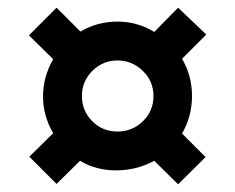

<svg xmlns="http://www.w3.org/2000/svg" viewBox="-20 -603 611 499"><path d="M220 -418.7Q192.9 -391.6 192.9 -353.5Q192.9 -315.4 219.5 -288.3Q246.1 -261.2 285.2 -261.2Q324.2 -261.2 351.6 -288.1Q378.9 -314.9 378.9 -353.5Q378.9 -392.1 351.1 -418.9Q323.2 -445.8 285.2 -445.8Q247.1 -445.8 220 -418.7ZM118.2 -449.2 55.2 -511.2 127 -583 189 -521Q233.4 -546.9 285.2 -546.9Q336.9 -546.9 380.9 -520L442.9 -583L516.1 -513.2L453.1 -450.2Q479 -406.2 479 -353.5Q479 -300.8 453.1 -255.9L514.2 -194.8L442.9 -124L380.9 -185.1Q334.5 -160.2 281.7 -160.2Q229 -160.2 188 -185.1L127 -125L56.2 -195.8L118.2 -256.8Q91.8 -302.2 91.8 -352.5Q91.8 -402.8 118.2 -449.2Z"/></svg>

Font: OpenSans-Bold
Style: Bold
Weight: 700
Foundry: Ascender Corporation
Version: Version 1.10